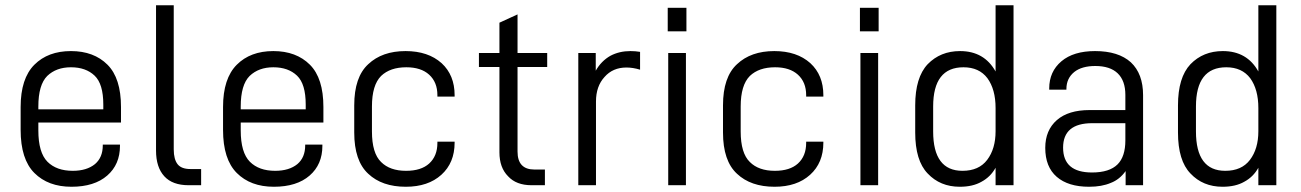

<svg xmlns="http://www.w3.org/2000/svg" viewBox="-20 -710 4987 736"><path d="M127 -210Q127 -125 162.1 -89.8Q196.8 -55.2 258.8 -55.2Q312.5 -55.2 344.2 -81.1Q374 -106.4 374 -152.8V-155.8H439.9V-150.9Q439.9 -79.6 391.1 -37.1Q341.8 5.9 253.9 5.9Q164.6 5.9 111.8 -46.9Q59.1 -99.6 59.1 -211.9V-299.8Q59.1 -409.2 111.8 -461.9Q164.1 -514.2 252 -514.2Q339.8 -514.2 392.1 -461.9Q443.8 -410.2 443.8 -299.8V-240.2H127ZM161.1 -418.9Q127 -384.8 127 -301.8V-291H376V-309.1Q376 -388.2 342.8 -419.9Q309.1 -452.1 252 -452.1Q195.8 -452.1 161.1 -418.9Z M609.9 -34.2Q578.1 -68.8 578.1 -132.8V-689.9H646V-137.2Q646 -99.1 661.1 -80.1Q675.8 -62 710 -62H751V0H703.1Q641.1 0 609.9 -34.2Z M902.8 -210Q902.8 -125 938 -89.8Q972.7 -55.2 1034.7 -55.2Q1088.4 -55.2 1120.1 -81.1Q1149.9 -106.4 1149.9 -152.8V-155.8H1215.8V-150.9Q1215.8 -79.6 1167 -37.1Q1117.7 5.9 1029.8 5.9Q940.4 5.9 887.7 -46.9Q835 -99.6 835 -211.9V-299.8Q835 -409.2 887.7 -461.9Q939.9 -514.2 1027.8 -514.2Q1115.7 -514.2 1168 -461.9Q1219.7 -410.2 1219.7 -299.8V-240.2H902.8ZM937 -418.9Q902.8 -384.8 902.8 -301.8V-291H1151.9V-309.1Q1151.9 -388.2 1118.7 -419.9Q1085 -452.1 1027.8 -452.1Q971.7 -452.1 937 -418.9Z M1391.6 -43.9Q1337.9 -93.3 1337.9 -202.1V-306.2Q1337.9 -414.6 1391.6 -463.9Q1444.8 -514.2 1534.7 -514.2Q1621.1 -514.2 1672.9 -467.8Q1722.7 -421.9 1722.7 -345.2V-339.8H1656.7V-345.2Q1656.7 -395 1625 -423.8Q1593.8 -452.1 1537.6 -452.1Q1475.6 -452.1 1440.9 -418.9Q1405.8 -383.8 1405.8 -301.8V-206.1Q1405.8 -122.6 1440.9 -88.9Q1474.6 -55.2 1536.6 -55.2Q1594.2 -55.2 1625 -83Q1656.7 -111.8 1656.7 -162.1V-167H1722.7V-163.1Q1722.7 -85.9 1671.9 -40Q1621.1 5.9 1535.6 5.9Q1444.3 5.9 1391.6 -43.9Z M1963.9 -128.9Q1963.9 -60.1 2028.8 -60.1H2068.8V0H2017.6Q1959 0 1927.7 -34.2Q1894.5 -67.4 1894.5 -126V-453.1H1815.9V-506.8H1894.5V-623L1963.9 -654.8V-506.8H2077.6V-453.1H1963.9Z M2263.7 -506.8V-439Q2284.7 -476.1 2319.8 -496.1Q2354 -514.2 2396.5 -514.2Q2415.5 -514.2 2433.6 -511.2V-442.9Q2406.2 -451.2 2381.3 -451.2Q2329.1 -451.2 2297.4 -415Q2264.6 -379.4 2264.6 -320.8V0H2196.8V-506.8Z M2611.3 -680.2V-589.8H2539.6V-680.2ZM2609.4 -506.8V0H2541.5V-506.8Z M2805.2 -43.9Q2751.5 -93.3 2751.5 -202.1V-306.2Q2751.5 -414.6 2805.2 -463.9Q2858.4 -514.2 2948.2 -514.2Q3034.7 -514.2 3086.4 -467.8Q3136.2 -421.9 3136.2 -345.2V-339.8H3070.3V-345.2Q3070.3 -395 3038.6 -423.8Q3007.3 -452.1 2951.2 -452.1Q2889.2 -452.1 2854.5 -418.9Q2819.3 -383.8 2819.3 -301.8V-206.1Q2819.3 -122.6 2854.5 -88.9Q2888.2 -55.2 2950.2 -55.2Q3007.8 -55.2 3038.6 -83Q3070.3 -111.8 3070.3 -162.1V-167H3136.2V-163.1Q3136.2 -85.9 3085.4 -40Q3034.7 5.9 2949.2 5.9Q2857.9 5.9 2805.2 -43.9Z M3348.1 -680.2V-589.8H3276.4V-680.2ZM3346.2 -506.8V0H3278.3V-506.8Z M3536.1 -44.9Q3488.3 -94.2 3488.3 -202.1V-306.2Q3488.3 -413.1 3536.1 -463.9Q3585 -514.2 3660.2 -514.2Q3752.9 -514.2 3796.4 -436V-689.9H3865.2V0H3796.4V-66.9Q3776.9 -31.7 3742.2 -13.2Q3709 5.9 3659.2 5.9Q3584 5.9 3536.1 -44.9ZM3764.2 -97.2Q3796.4 -139.6 3796.4 -207V-295.9Q3796.4 -367.2 3765.1 -410.2Q3733.4 -452.1 3673.3 -452.1Q3557.1 -452.1 3557.1 -301.8V-206.1Q3557.1 -55.2 3669.4 -55.2Q3732.4 -55.2 3764.2 -97.2Z M4314.9 -471.2Q4361.8 -427.2 4361.8 -345.2V0H4294.9V-54.2Q4271.5 -21.5 4237.8 -8.8Q4203.6 5.9 4154.8 5.9Q4074.7 5.9 4030.8 -32.2Q3986.8 -70.3 3986.8 -143.1Q3986.8 -210.9 4031.7 -250Q4075.7 -288.1 4156.7 -288.1H4293.9V-346.2Q4293.9 -400.9 4264.2 -429.2Q4234.9 -457 4178.7 -457Q4127 -457 4098.1 -434.1Q4067.9 -409.7 4067.9 -369.1V-366.2H4002V-371.1Q4002 -435.5 4048.8 -475.1Q4095.2 -514.2 4177.7 -514.2Q4267.1 -514.2 4314.9 -471.2ZM4264.2 -80.1Q4293.9 -109.9 4293.9 -171.9V-237.8H4167Q4055.2 -237.8 4055.2 -144Q4055.2 -48.8 4166 -48.8Q4232.9 -48.8 4264.2 -80.1Z M4543.5 -44.9Q4495.6 -94.2 4495.6 -202.1V-306.2Q4495.6 -413.1 4543.5 -463.9Q4592.3 -514.2 4667.5 -514.2Q4760.3 -514.2 4803.7 -436V-689.9H4872.6V0H4803.7V-66.9Q4784.2 -31.7 4749.5 -13.2Q4716.3 5.9 4666.5 5.9Q4591.3 5.9 4543.5 -44.9ZM4771.5 -97.2Q4803.7 -139.6 4803.7 -207V-295.9Q4803.7 -367.2 4772.5 -410.2Q4740.7 -452.1 4680.7 -452.1Q4564.5 -452.1 4564.5 -301.8V-206.1Q4564.5 -55.2 4676.8 -55.2Q4739.7 -55.2 4771.5 -97.2Z"/></svg>

Font: D-DIN-PRO
Style: Regular
Weight: 400
Designer: Charles Nix
Foundry: Datto Inc.
Version: Version 1.000;hotconv 1.0.109;makeotfexe 2.5.65596